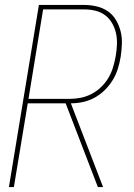

<svg xmlns="http://www.w3.org/2000/svg" viewBox="-20 -755 540 775"><path d="M375 0 245 -338H92L36 0H16L137 -735H320Q346 -735 371 -729Q396 -723 416 -709Q436 -695 448.5 -673.5Q461 -652 467 -628Q473 -604 472 -577.5Q471 -551 467 -525Q463 -501 455.5 -477Q448 -453 434.5 -431Q421 -409 402 -390.5Q383 -372 360.5 -360Q338 -348 314 -343Q290 -338 266 -338L396 0ZM262 -356Q284 -356 306.5 -360.5Q329 -365 350 -376Q371 -387 388.5 -404Q406 -421 418 -441.5Q430 -462 436.5 -484Q443 -506 447 -528Q451 -551 452 -574.5Q453 -598 448.5 -619.5Q444 -641 433 -660.5Q422 -680 405 -693Q388 -706 366 -711.5Q344 -717 320 -717H154L95 -356Z"/></svg>

Font: Iosevka Thin Oblique
Style: Regular
Weight: 100
Italic angle: -9°
Monospace: yes
Designer: Belleve Invis
Foundry: Belleve Invis
Version: Version 32.5.0; ttfautohint (v1.8.4)